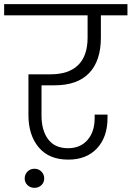

<svg xmlns="http://www.w3.org/2000/svg" viewBox="-49 -760 634 925"><path d="M151 -349V-203Q151 -132 183 -89Q215 -46 279 -46Q338 -46 372.5 -85.5Q407 -125 407 -191V-208H469V-192Q469 -100 418.5 -45.5Q368 9 280 9Q187 9 137.5 -50Q88 -109 88 -206V-402H195Q282 -402 327.5 -446.5Q373 -491 373 -579V-686H-29V-740H565V-686H437V-579Q437 -467 380.5 -408Q324 -349 214 -349ZM164 100Q164 119 150.5 132Q137 145 117 145Q97 145 83.5 132Q70 119 70 100Q70 80 83.5 66.5Q97 53 117 53Q137 53 150.5 66.5Q164 80 164 100Z"/></svg>

Font: Fz Poppins Light
Style: Regular
Weight: 300
Designer: Ninad Kale (Devanagari), Jonny Pinhorn (Latin)
Foundry: Indian Type Foundry
Version: Vit hóa bi Vntype.Com & FontZin.Com